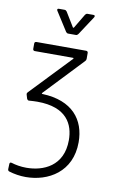

<svg xmlns="http://www.w3.org/2000/svg" viewBox="-99 -753 639 1018"><g transform="rotate(10 221.0 -243.5)"><path d="M258 -584 325 -686C329 -693 327 -698 319 -698H287C282 -698 278 -695 275 -691L229 -614C228 -612 224 -612 223 -614L176 -691C173 -695 169 -698 164 -698H133C128 -698 125 -696 125 -692C125 -690 126 -688 127 -686L192 -584C195 -580 199 -577 204 -577H246C251 -577 255 -580 258 -584ZM123 -243 319 -450C322 -453 324 -457 324 -462V-494C324 -500 320 -504 314 -504H46C40 -504 36 -500 36 -494V-465C36 -459 40 -455 46 -455H252C255 -455 256 -453 254 -450L47 -233C44 -230 43 -227 43 -224C43 -222 44 -221 44 -219L50 -199C52 -195 55 -191 60 -191C61 -191 61 -191 62 -191C77 -192 92 -193 106 -193C266 -193 306 -105 306 -21C306 119 200 162 109 162C79 162 51 157 29 150C22 148 17 150 17 158L16 185C16 191 18 195 23 197C52 206 83 211 114 211C235 211 359 141 359 -19C359 -140 288 -232 126 -238C122 -238 121 -240 123 -243Z"/></g></svg>

Font: Barlow Condensed Light
Style: Regular
Weight: 300
Width: 3
Designer: Jeremy Tribby
Foundry: Tribby Type
Version: Version 1.422;hotconv 1.0.109;makeotfexe 2.5.65596